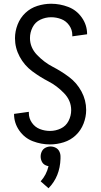

<svg xmlns="http://www.w3.org/2000/svg" viewBox="-20 -763 540 1025"><path d="M239 242 197 205Q228 171 239 124Q231 123 223 119Q210 113 203.5 100Q197 87 197 72.5Q197 58 203.5 45Q210 32 223 25.5Q236 19 250 19Q264 19 277 25.5Q290 32 296.5 45Q303 58 303 72Q303 78 303 84Q300 180 239 242ZM247 8Q200 8 155.5 -9Q111 -26 83 -66Q55 -106 55 -154V-155L134 -166Q134 -162 134 -159Q134 -131 150.5 -107.5Q167 -84 193 -74Q219 -64 247 -64Q277 -64 304.5 -77Q332 -90 346 -117.5Q360 -145 360 -175Q360 -226 322 -265.5Q284 -305 238.5 -328.5Q193 -352 151.5 -383Q110 -414 85 -460.5Q60 -507 60 -559Q60 -596 74 -632Q88 -668 115.5 -694Q143 -720 179.5 -731.5Q216 -743 253 -743Q300 -743 344.5 -726Q389 -709 417 -669Q445 -629 445 -581V-580L366 -569Q366 -573 366 -576Q366 -604 349.5 -627.5Q333 -651 307 -661Q281 -671 253 -671Q223 -671 195.5 -658Q168 -645 154 -617.5Q140 -590 140 -560Q140 -509 178 -469.5Q216 -430 261.5 -406.5Q307 -383 348.5 -352Q390 -321 415 -274.5Q440 -228 440 -176Q440 -139 426 -103Q412 -67 384.5 -41Q357 -15 320.5 -3.5Q284 8 247 8Z"/></svg>

Font: Iosevka SS01
Style: Regular
Weight: 400
Monospace: yes
Designer: Belleve Invis
Foundry: Belleve Invis
Version: 2.3.3; ttfautohint (v1.8.3)